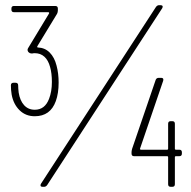

<svg xmlns="http://www.w3.org/2000/svg" viewBox="-20 -720 736 740"><path d="M206 -402Q206 -360 195 -330Q174 -272 114 -272Q79 -272 55.5 -295Q32 -318 25 -355Q22 -373 22 -391Q22 -401 32 -401H40Q50 -401 50 -391Q50 -379 52 -363Q57 -332 73 -314.5Q89 -297 114 -297Q153 -297 169 -339Q180 -367 180 -404Q180 -438 173 -462Q166 -488 151 -501.5Q136 -515 114 -515Q108 -515 105 -514H101Q95 -514 91 -518L89 -520Q84 -527 88 -534L169 -668Q170 -670 169 -671.5Q168 -673 166 -673H34Q24 -673 24 -683V-687Q24 -697 34 -697H193Q203 -697 203 -687V-680Q203 -673 200 -667L124 -542Q123 -540 123.5 -538.5Q124 -537 126 -537Q153 -536 171.5 -517.5Q190 -499 198 -467Q206 -437 206 -402ZM138 -12 581 -693Q586 -700 593 -700H599Q605 -700 606.5 -696.5Q608 -693 605 -688L162 -7Q157 0 150 0H144Q138 0 136.5 -3.5Q135 -7 138 -12ZM681 -133V-128Q681 -118 671 -118H658Q654 -118 654 -114V-10Q654 0 644 0H638Q628 0 628 -10V-114Q628 -118 624 -118H497Q487 -118 487 -128V-134Q487 -138 489 -146L580 -412Q583 -420 592 -420H601Q612 -420 609 -409L520 -148Q519 -146 520 -144.5Q521 -143 523 -143H624Q628 -143 628 -147V-243Q628 -253 638 -253H644Q654 -253 654 -243V-147Q654 -143 658 -143H671Q681 -143 681 -133Z"/></svg>

Font: Barlow Condensed Thin
Style: Regular
Weight: 250
Width: 3
Designer: Jeremy Tribby
Foundry: Tribby Type
Version: Version 1.408